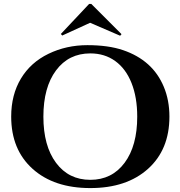

<svg xmlns="http://www.w3.org/2000/svg" viewBox="-20 -944 919 978"><path d="M434 -924H445L599 -770L592 -762L439 -828L297 -763L290 -771ZM843 -350Q843 -182 734 -84Q625 14 440 14Q255 14 146 -84Q37 -182 37 -350Q37 -461 86.5 -543.5Q136 -626 227 -670Q318 -714 425 -714Q532 -714 607 -688.5Q682 -663 734 -616.5Q786 -570 814.5 -501.5Q843 -433 843 -350ZM679 -350Q679 -448 650 -521Q621 -594 567 -633Q513 -672 440 -672Q330 -672 265.5 -585.5Q201 -499 201 -350Q201 -201 265.5 -114.5Q330 -28 440 -28Q550 -28 614.5 -114.5Q679 -201 679 -350Z"/></svg>

Font: Cinzel Decorative
Style: Bold
Weight: 700
Version: Version 1.002;PS 001.002;hotconv 1.0.56;makeotf.lib2.0.21325